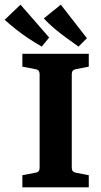

<svg xmlns="http://www.w3.org/2000/svg" viewBox="-64 -804 433 824"><path d="M317 -518 261 -507Q244 -504 244 -486V-84Q244 -66 261 -63L317 -52V0H32V-52L89 -63Q106 -66 106 -83V-486Q106 -504 89 -507L32 -518V-573H317ZM309 -640 273 -604Q249 -621 221.5 -641Q194 -661 168.5 -682.5Q143 -704 124 -725L197 -784ZM147 -643 115 -604Q89 -619 60 -638Q31 -657 4 -678.5Q-23 -700 -44 -719L24 -784Z"/></svg>

Font: Rasa
Style: Regular
Weight: 400
Designer: Anna Giedrys (Yrsa+Rasa design), David Brezina (Yrsa art-direction, Rasa art-direction, design)
Foundry: Rosetta Type Foundry
Version: Version 2.004